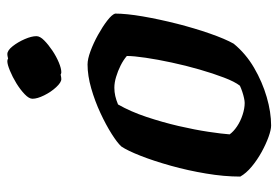

<svg xmlns="http://www.w3.org/2000/svg" viewBox="-138 -620 758 523"><g transform="rotate(-90 241.5 -359.0)"><path d="M160.5 0Q149 0 129.5 -7Q110 -14 88.2 -26Q66.5 -38 48.5 -53Q30.5 -68 21.5 -84Q21.5 -128 29.8 -177.2Q38 -226.5 51 -273Q64 -319.5 78 -355.2Q92 -391 103.5 -408Q113.5 -419 138 -434.5Q162.5 -450 194.8 -465Q227 -480 261.8 -490Q296.5 -500 327 -500Q341.5 -500 363.2 -492Q385 -484 407.5 -471.5Q430 -459 446.2 -446.5Q462.5 -434 465.5 -425Q465.5 -394.5 457.8 -349.5Q450 -304.5 437.8 -256.2Q425.5 -208 411 -166.5Q396.5 -125 383.5 -102Q356.5 -69 318 -46.5Q279.5 -24 238.2 -12Q197 0 160.5 0ZM222 -72Q227.5 -72 235.5 -73.8Q243.5 -75.5 252.5 -78.5Q261.5 -81.5 269 -85Q280 -99 291.2 -128.5Q302.5 -158 313.2 -195.2Q324 -232.5 332.2 -271Q340.5 -309.5 345.2 -341.8Q350 -374 350 -393Q339 -402.5 324 -410Q309 -417.5 293.2 -422.2Q277.5 -427 263.5 -427Q252 -427 241 -424.5Q230 -422 218 -417Q198.5 -383 184 -339.5Q169.5 -296 159.2 -251.8Q149 -207.5 143.5 -170.8Q138 -134 136.5 -113Q144 -102.5 158 -93Q172 -83.5 189.5 -77.8Q207 -72 222 -72ZM305.9 -571.5Q296.9 -571.5 283.9 -585.8Q271 -600 261.8 -618.6Q252.5 -637.2 252.5 -650Q252.5 -659.5 265 -671.2Q277.5 -683 295 -693.8Q312.5 -704.5 329.5 -711.5Q346.5 -718.5 355 -718.5Q365.2 -718.5 376.6 -704Q388 -689.5 396 -671Q404 -652.5 404 -639.2Q404 -629.5 392.4 -618.1Q380.9 -606.7 364.7 -595.8Q348.5 -585 332.2 -578.2Q316 -571.5 305.9 -571.5ZM287 -571.5Q278 -571.5 265 -585.5Q252 -599.5 242.8 -618.2Q233.5 -637 233.5 -650Q233.5 -659.5 245.8 -671.2Q258 -683 275.5 -693.8Q293 -704.5 310.1 -711.5Q327.2 -718.5 335.5 -718.5Q346 -718.5 357 -704Q368 -689.5 376 -670.8Q384 -652 384 -639Q384 -629.5 372.8 -618Q361.5 -606.5 345.2 -595.8Q329 -585 313.1 -578.2Q297.2 -571.5 287 -571.5Z"/></g></svg>

Font: Texturina Medium
Style: Italic
Weight: 500
Italic angle: -11°
Designer: Guillermo Torres Carreño
Foundry: Omnibus-Type
Version: Version 1.002